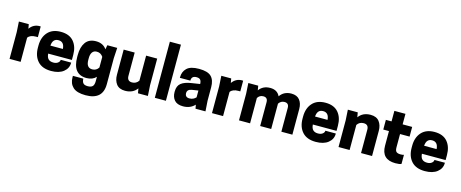

<svg xmlns="http://www.w3.org/2000/svg" viewBox="-49 -1615 6343 2644"><g transform="rotate(15 3122.5 -293.5)"><path d="M338 -543Q349 -543 353 -542V-390H326Q244 -390 212 -344V0H54V-380L45 -530H186L197 -468Q250 -543 338 -543Z M887 -208H549Q553 -154 578 -130.5Q603 -107 649 -107Q689 -107 713.5 -126Q738 -145 738 -170H887V-166Q887 -88 823.5 -37.5Q760 13 648 13Q521 13 456 -59Q391 -131 391 -251V-279Q391 -398 456 -470.5Q521 -543 642 -543Q763 -543 825 -471Q887 -399 887 -279ZM550 -322H728Q721 -423 639 -423Q557 -423 550 -322Z M1280 -11V-73Q1231 -19 1144 -19Q947 -19 947 -267V-295Q947 -408 995 -475.5Q1043 -543 1144 -543Q1243 -543 1295 -469L1306 -530H1447L1438 -380V-10Q1438 213 1193 213Q1068 213 1012.5 161Q957 109 957 21V0H1106Q1106 41 1124.5 63Q1143 85 1190 85Q1237 85 1258.5 63.5Q1280 42 1280 -11ZM1190 -155Q1248 -155 1280 -205V-357Q1248 -407 1190 -407Q1148 -407 1126.5 -377Q1105 -347 1105 -295V-267Q1105 -155 1190 -155Z M1539 -530H1696V-197Q1696 -123 1766 -123Q1825 -123 1859 -173V-530H2017V-150L2026 0H1885L1873 -67Q1815 13 1703 13Q1618 13 1578.5 -39Q1539 -91 1539 -171Z M2125 0V-800H2283V0Z M2705 0 2695 -55Q2632 13 2529 13Q2445 13 2406 -31.5Q2367 -76 2367 -146V-156Q2367 -236 2415.5 -274Q2464 -312 2557 -326L2679 -345Q2678 -386 2662 -404.5Q2646 -423 2607 -423Q2536 -423 2536 -355H2387V-364Q2387 -443 2439 -493Q2491 -543 2612 -543Q2736 -543 2786.5 -493Q2837 -443 2837 -341V-150L2847 0ZM2587 -115Q2641 -115 2679 -155V-252L2589 -238Q2524 -227 2524 -175V-169Q2524 -146 2539.5 -130.5Q2555 -115 2587 -115Z M3224 -543Q3235 -543 3239 -542V-390H3212Q3130 -390 3098 -344V0H2940V-380L2931 -530H3072L3083 -468Q3136 -543 3224 -543Z M4086 0H3929V-340Q3929 -407 3866 -407Q3815 -407 3784 -361V0H3627V-340Q3627 -407 3564 -407Q3512 -407 3483 -361V0H3325V-380L3316 -530H3457L3468 -466Q3523 -543 3627 -543Q3728 -543 3766 -461Q3822 -543 3929 -543Q4008 -543 4047 -494Q4086 -445 4086 -365Z M4660 -208H4322Q4326 -154 4351 -130.5Q4376 -107 4422 -107Q4462 -107 4486.5 -126Q4511 -145 4511 -170H4660V-166Q4660 -88 4596.5 -37.5Q4533 13 4421 13Q4294 13 4229 -59Q4164 -131 4164 -251V-279Q4164 -398 4229 -470.5Q4294 -543 4415 -543Q4536 -543 4598 -471Q4660 -399 4660 -279ZM4323 -322H4501Q4494 -423 4412 -423Q4330 -423 4323 -322Z M5222 0H5065V-333Q5065 -407 4995 -407Q4934 -407 4902 -357V0H4744V-380L4735 -530H4876L4888 -462Q4945 -543 5058 -543Q5142 -543 5182 -491Q5222 -439 5222 -359Z M5516 -530H5652V-392H5516V-201Q5516 -155 5535 -139Q5554 -123 5594 -123Q5628 -123 5642 -130V0Q5619 13 5557 13Q5358 13 5358 -184V-392H5277V-530H5358V-680H5516Z M6215 -208H5877Q5881 -154 5906 -130.5Q5931 -107 5977 -107Q6017 -107 6041.5 -126Q6066 -145 6066 -170H6215V-166Q6215 -88 6151.5 -37.5Q6088 13 5976 13Q5849 13 5784 -59Q5719 -131 5719 -251V-279Q5719 -398 5784 -470.5Q5849 -543 5970 -543Q6091 -543 6153 -471Q6215 -399 6215 -279ZM5878 -322H6056Q6049 -423 5967 -423Q5885 -423 5878 -322Z"/></g></svg>

Font: Cooper Hewitt
Style: Bold
Weight: 711
Designer: Village Type and Design LLC
Foundry: Cooper Hewitt Smithsonian Design Museum
Version: 1.000